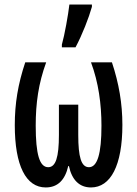

<svg xmlns="http://www.w3.org/2000/svg" viewBox="-20 -814 603 844"><path d="M252 -618V-606H312C341 -660 371 -737 384 -784V-794H285C280 -750 264 -660 252 -618ZM181 10C234 10 266 -23 280 -84H283C296 -23 329 10 380 10C466 10 518 -86 518 -265C518 -358 503 -447 472 -540H380C413 -452 426 -356 426 -261C426 -138 408 -79 371 -79C337 -79 324 -124 324 -221V-354H239V-221C239 -123 225 -79 192 -79C154 -79 137 -135 137 -262C137 -360 149 -447 183 -540H91C59 -444 45 -359 45 -264C45 -86 94 10 181 10Z"/></svg>

Font: Noto Sans Mono SemiCondensed Medium
Style: Regular
Weight: 500
Width: 4
Designer: Monotype Design Team
Foundry: Monotype Imaging Inc.
Version: Version 2.014